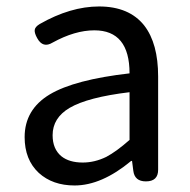

<svg xmlns="http://www.w3.org/2000/svg" viewBox="-20 -564 591 597"><path d="M211.9 12.7Q143.6 12.7 100.6 -26.4Q56.6 -67.4 56.6 -137.7Q56.6 -223.6 134.8 -270.5Q211.9 -316.4 382.8 -335.9Q382.8 -469.7 273.4 -469.7Q212.9 -469.7 143.6 -431.6Q113.3 -413.1 95.7 -445.3Q86.9 -460.9 87.9 -470.7Q88.9 -480.5 103.5 -489.3Q199.2 -543.9 288.1 -543.9Q381.8 -543.9 428.7 -484.4Q471.7 -428.7 471.7 -326.2V-163.1V-36.1Q471.7 0 433.6 0Q398.4 0 394.5 -33.2L390.6 -63.5H387.7Q295.9 12.7 211.9 12.7ZM237.3 -58.6Q274.4 -58.6 310.5 -76.2Q341.8 -92.8 382.8 -128.9V-203.1V-277.3Q252.9 -261.7 196.3 -228.5Q143.6 -197.3 143.6 -143.6Q143.6 -100.6 170.9 -78.1Q195.3 -58.6 237.3 -58.6Z"/></svg>

Font: Bpmf GenSen Rounded R
Style: R
Weight: 400
Foundry: But Ko
Version: Version 1.320